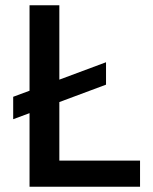

<svg xmlns="http://www.w3.org/2000/svg" viewBox="-20 -708 580 728"><path d="M511 -99H205V-321L382 -387V-472L205 -406V-688H92V-364L30 -341V-256L92 -279V0H511Z"/></svg>

Font: Saira UNSAM Medium
Style: Regular
Weight: 500
Designer: Hector Gatti with collaboration of the Omnibus-Type team
Foundry: Omnibus-Type
Version: Version 0.072;PS 000.072;hotconv 1.0.88;makeotf.lib2.5.64775